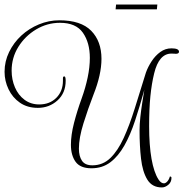

<svg xmlns="http://www.w3.org/2000/svg" viewBox="-79 -719 805 842"><path d="M631 103Q588 103 567 68.5Q546 34 539.5 -23Q533 -80 533 -147Q533 -174 536.5 -206Q540 -238 545 -269.5Q550 -301 554 -325Q534 -253 513.5 -190.5Q493 -128 466.5 -81Q440 -34 405 -7.5Q370 19 322 19Q273 19 252.5 -9.5Q232 -38 232 -84Q232 -127 245.5 -179.5Q259 -232 279 -287Q296 -334 305.5 -379.5Q315 -425 315 -465Q315 -532 284.5 -575.5Q254 -619 184 -619Q128 -619 79.5 -590Q31 -561 1.5 -513.5Q-28 -466 -28 -409Q-28 -370 -13.5 -336Q1 -302 28.5 -281.5Q56 -261 93 -261Q139 -261 168 -290Q197 -319 197 -365V-376Q197 -384 203 -384Q209 -384 209 -365Q209 -311 173 -278.5Q137 -246 87 -246Q41 -246 8.5 -268.5Q-24 -291 -41.5 -327.5Q-59 -364 -59 -404Q-59 -450 -39 -491Q-19 -532 14.5 -563Q48 -594 91.5 -612Q135 -630 181 -630Q276 -630 321 -584Q366 -538 366 -461Q366 -392 331 -304Q307 -242 287 -178Q267 -114 267 -67Q267 -34 280.5 -14Q294 6 326 6Q372 6 405 -26Q438 -58 463.5 -114Q489 -170 512 -243.5Q535 -317 561 -401Q570 -426 586 -450.5Q602 -475 624 -491Q646 -507 673 -507Q706 -507 706 -492Q706 -483 691 -483Q693 -483 686.5 -483.5Q680 -484 673 -484Q618 -484 597 -397Q586 -352 580.5 -297Q575 -242 575 -166Q575 -82 585.5 -22.5Q596 37 616 68Q627 85 640 85Q647 85 654.5 77Q662 69 666 55Q673 55 673 61Q673 80 659 91.5Q645 103 631 103ZM428 -678 430 -699H611L609 -678Z"/></svg>

Font: Updock
Style: Regular
Weight: 400
Designer: Robert E. Leuschke
Foundry: Robert E. Leuschke
Version: Version 1.010; ttfautohint (v1.8.4.7-5d5b)